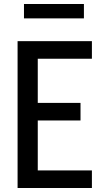

<svg xmlns="http://www.w3.org/2000/svg" viewBox="-20 -941 540 961"><path d="M68 0V-735H440V-647H169V-426H383V-338H169V-88H440V0ZM100 -849V-921H400V-849Z"/></svg>

Font: Iosevka Term Semibold
Style: Regular
Weight: 600
Monospace: yes
Designer: Belleve Invis
Foundry: Belleve Invis
Version: Version 31.4.0